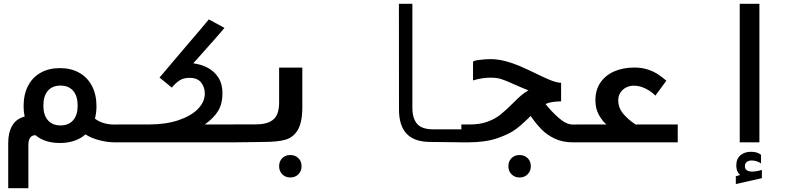

<svg xmlns="http://www.w3.org/2000/svg" viewBox="-20 -745 4240 1005"><path d="M427.5 -41.5Q402.5 -19.5 368.5 -8Q334.5 3.5 293.5 3.5Q214 3.5 165.5 -37.5Q147 -37 137.8 -24.2Q128.5 -11.5 128.5 16.5V240H23V3Q23 -51 44 -87.2Q65 -123.5 109 -135Q103.5 -161 103.5 -189Q103.5 -250 126.5 -295Q149.5 -340 192.5 -364.2Q235.5 -388.5 293.5 -388.5Q351.5 -388.5 394.8 -364.2Q438 -340 461.5 -294.8Q485 -249.5 485 -189Q485 -156 477 -124Q497.5 -108 524 -100.5Q550.5 -93 578.5 -93H602V0H581.5Q541.5 0 499 -11.2Q456.5 -22.5 427.5 -41.5ZM386.5 -192Q386.5 -242 363 -269.5Q339.5 -297 297 -297Q254 -297 230.5 -269.8Q207 -242.5 207 -192Q207 -143 230.5 -115.8Q254 -88.5 297 -88.5Q339.5 -88.5 363 -115.8Q386.5 -143 386.5 -192Z M598.5 -93.5H760.5Q847 -93.5 913.2 -115.5Q979.5 -137.5 1015.8 -174.5Q1052 -211.5 1052 -256Q1052 -288 1033 -312.8Q1014 -337.5 972 -337.5Q940 -337.5 919 -323.5Q898 -309.5 879.5 -286.5L815 -339Q845.5 -375.5 951.5 -500Q1039 -601.5 1073 -643.5L1155 -599Q1119.5 -556.5 1050 -479L991.5 -413.5Q1033 -408.5 1067.8 -390Q1102.5 -371.5 1123.5 -338.2Q1144.5 -305 1144.5 -257.5Q1144.5 -202 1121.8 -164.5Q1099 -127 1052 -93.5H1201.5V0H598.5Z M1201.5 -94H1319Q1367.5 -94 1394.5 -108.5Q1421.5 -123 1431.2 -147.8Q1441 -172.5 1441 -208.5V-391H1562.5V-186Q1562.5 -105 1539 -65.2Q1515.5 -25.5 1474.2 -13.8Q1433 -2 1362.5 -2L1293.5 -1Q1228.5 0 1201.5 0ZM1441 125Q1441 99.5 1457.2 83Q1473.5 66.5 1499.5 66.5Q1525.5 66.5 1542 83Q1558.5 99.5 1558.5 125Q1558.5 150.5 1542 167.2Q1525.5 184 1499.5 184Q1474 184 1457.5 167.2Q1441 150.5 1441 125Z M2068.5 -172 2068 -725H2138.5V-180Q2138.5 -126.5 2163 -97.2Q2187.5 -68 2248 -68H2401.5V0L2230.5 -2Q2149 -2.5 2108.8 -44.5Q2068.5 -86.5 2068.5 -172Z M2395 -93.5H2440.5Q2493 -93.5 2532.5 -108.2Q2572 -123 2599.2 -144.8Q2626.5 -166.5 2662 -202Q2688 -228 2706.2 -244Q2724.5 -260 2746 -272Q2720 -282 2666.5 -305.5Q2626.5 -324 2603.2 -331.2Q2580 -338.5 2548.5 -338.5Q2503.5 -338.5 2456 -324V-421Q2456 -427 2487.8 -431.2Q2519.5 -435.5 2547.5 -435.5Q2586 -435.5 2626.2 -424.8Q2666.5 -414 2701.8 -398.8Q2737 -383.5 2785.5 -360Q2831.5 -337.5 2859.8 -326Q2888 -314.5 2910.5 -312H2917V-214.5Q2909 -214.5 2895 -213.5Q2860 -211.5 2835.5 -200.5Q2868 -159.5 2906.5 -126.2Q2945 -93 2979 -93H3000.5L3001.5 0H2978.5Q2924 0 2882.5 -20Q2841 -40 2813.2 -69Q2785.5 -98 2757.5 -138Q2718 -98 2683 -71Q2648 -44 2584.8 -22Q2521.5 0 2432 0H2395ZM2641 125Q2641 99.5 2657.2 83Q2673.5 66.5 2699.5 66.5Q2725.5 66.5 2742 83Q2758.5 99.5 2758.5 125Q2758.5 150.5 2742 167.2Q2725.5 184 2699.5 184Q2674 184 2657.5 167.2Q2641 150.5 2641 125Z M2997.5 -93.5H3154.5Q3132 -112 3114.2 -144.8Q3096.5 -177.5 3096.5 -220Q3096.5 -275 3123.5 -313.8Q3150.5 -352.5 3196.8 -372Q3243 -391.5 3300 -391.5Q3339.5 -391.5 3371 -381Q3402.5 -370.5 3424 -356.2Q3445.5 -342 3468 -322.5L3410.5 -244.5Q3390.5 -265.5 3359.8 -281Q3329 -296.5 3298 -296.5Q3276 -296.5 3257.2 -287Q3238.5 -277.5 3227.2 -260Q3216 -242.5 3216 -219.5Q3216 -182.5 3239.8 -152.5Q3263.5 -122.5 3306.5 -93.5H3527.5V0H2997.5Z M3955 -725V0H3852V-725ZM3831.5 177.5 3854 171Q3834 153.5 3834 121.5Q3834 86.5 3855.5 68Q3877 49.5 3911.5 49.5Q3928 49.5 3940 53.2Q3952 57 3963.5 65V110.5Q3955 104 3941.8 99.5Q3928.5 95 3914 95Q3898.5 95 3888.8 103Q3879 111 3879 124Q3879 153 3917 153Q3938.5 153 3968 144.5V187.5L3831.5 218.5Z"/></svg>

Font: JuliaMono SemiBoldItalic
Style: Regular
Weight: 600
Italic angle: -9°
Monospace: yes
Designer: cormullion
Foundry: corm
Version: Version 0.049; ttfautohint (v1.8.4)